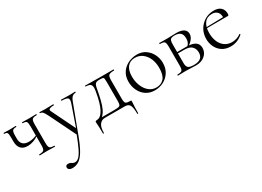

<svg xmlns="http://www.w3.org/2000/svg" viewBox="-20 -1044 2692 1970"><g transform="rotate(-30 1326.5 -59.0)"><path d="M276 -81V-305Q276 -349 266.5 -361.5Q257 -374 222 -374Q220 -374 220 -380Q220 -386 222 -386Q238 -386 259 -385Q280 -384 301 -384Q324 -384 347.5 -385Q371 -386 388 -386Q391 -386 391 -380Q391 -374 388 -374Q346 -374 334.5 -360Q323 -346 323 -303V-81Q323 -38 334.5 -25Q346 -12 388 -12Q391 -12 391 -6Q391 0 388 0Q370 0 347 -1Q324 -2 301 -2Q276 -2 252 -1Q228 0 209 0Q207 0 207 -6Q207 -12 209 -12Q251 -12 263.5 -25Q276 -38 276 -81ZM91 -303Q91 -293 91 -283Q91 -273 91 -265Q91 -223 114.5 -200Q138 -177 185 -177Q208 -177 239.5 -184.5Q271 -192 294 -207L296 -202Q259 -170 221.5 -157.5Q184 -145 154 -145Q99 -145 72.5 -175Q46 -205 46 -260V-305Q46 -349 38.5 -361.5Q31 -374 4 -374Q1 -374 1 -380Q1 -386 4 -386Q18 -386 35 -385Q52 -384 70 -384Q90 -384 110.5 -385Q131 -386 146 -386Q149 -386 149 -380Q149 -374 146 -374Q112 -374 101.5 -360Q91 -346 91 -303Z M849 -386Q852 -386 852 -380Q852 -374 849 -374Q826 -374 809 -360Q792 -346 777 -305L652 28Q616 124 583 179.5Q550 235 514.5 258Q479 281 434 281Q415 281 400.5 272Q386 263 386 244Q386 232 394.5 225.5Q403 219 413 219Q433 219 443.5 224.5Q454 230 463.5 236Q473 242 489 242Q514 242 537 219Q560 196 586.5 141Q613 86 649 -9V13L494 -303Q472 -347 459.5 -360.5Q447 -374 428 -374Q426 -374 426 -380Q426 -386 428 -386Q443 -386 459 -385Q475 -384 490 -384Q522 -384 546.5 -385Q571 -386 591 -386Q593 -386 593 -380Q593 -374 591 -374Q560 -374 541.5 -366Q523 -358 535 -335L675 -48L655 -11L756 -301Q771 -345 755 -359.5Q739 -374 683 -374Q681 -374 681 -380Q681 -386 683 -386Q707 -386 728.5 -385Q750 -384 784 -384Q805 -384 818 -385Q831 -386 849 -386Z M883 129Q883 86 882 59Q881 32 879.5 16Q878 0 878 -8Q878 -17 886 -19.5Q894 -22 899 -22Q944 -22 979 -87Q1014 -152 1036 -288Q1042 -324 1036.5 -343.5Q1031 -363 1014 -370Q997 -377 970 -377Q968 -377 968 -382.5Q968 -388 970 -388Q979 -388 1001.5 -387.5Q1024 -387 1050 -387Q1076 -387 1098 -386.5Q1120 -386 1127 -386H1305Q1307 -386 1307 -380Q1307 -374 1305 -374Q1272 -374 1255.5 -368Q1239 -362 1233.5 -347Q1228 -332 1228 -303V-81Q1228 -51 1234.5 -38.5Q1241 -26 1256 -23Q1271 -20 1296 -20Q1303 -20 1304 -18.5Q1305 -17 1305 -8Q1305 0 1304 16Q1303 32 1301.5 59Q1300 86 1300 129Q1300 133 1294.5 133Q1289 133 1289 129Q1289 62 1275 31Q1261 0 1217 0H981Q941 0 917.5 31Q894 62 894 129Q894 133 888.5 133Q883 133 883 129ZM925 -1V-21H1078Q1126 -21 1147.5 -23.5Q1169 -26 1175 -39Q1181 -52 1181 -81V-305Q1181 -336 1179 -348.5Q1177 -361 1166 -364Q1155 -367 1128 -367H1120Q1099 -367 1087.5 -360.5Q1076 -354 1070.5 -341Q1065 -328 1061 -308Q1047 -228 1033 -174Q1019 -120 1003.5 -86.5Q988 -53 969 -33Q950 -13 925 -1Z M1568 13Q1509 13 1465.5 -16Q1422 -45 1398.5 -93.5Q1375 -142 1375 -198Q1375 -250 1394 -288Q1413 -326 1444.5 -350.5Q1476 -375 1513 -387Q1550 -399 1586 -399Q1646 -399 1689 -369Q1732 -339 1755 -292Q1778 -245 1778 -193Q1778 -129 1749 -83Q1720 -37 1672.5 -12Q1625 13 1568 13ZM1596 -5Q1652 -5 1686 -42.5Q1720 -80 1720 -167Q1720 -228 1699 -276Q1678 -324 1640.5 -352Q1603 -380 1553 -380Q1496 -380 1464 -340.5Q1432 -301 1432 -227Q1432 -168 1452.5 -117Q1473 -66 1510 -35.5Q1547 -5 1596 -5Z M1938 -385Q1964 -385 1992 -386.5Q2020 -388 2049 -388Q2105 -388 2135 -369Q2165 -350 2165 -312Q2165 -258 2089 -204L2076 -209Q2093 -223 2102 -242Q2111 -261 2111 -290Q2111 -335 2088.5 -355Q2066 -375 2023 -375Q1986 -375 1973 -362.5Q1960 -350 1960 -303V-81Q1960 -45 1976.5 -29Q1993 -13 2045 -13Q2100 -13 2125.5 -35.5Q2151 -58 2151 -99Q2151 -143 2124 -170.5Q2097 -198 2034 -198H1942L1941 -214H2069Q2207 -214 2207 -122Q2207 -68 2166 -33Q2125 2 2063 2Q2039 2 2002.5 0Q1966 -2 1938 -2Q1913 -2 1889.5 -1Q1866 0 1847 0Q1844 0 1844 -6Q1844 -12 1847 -12Q1890 -12 1901.5 -25Q1913 -38 1913 -81V-305Q1913 -349 1901.5 -361.5Q1890 -374 1848 -374Q1845 -374 1845 -380Q1845 -386 1848 -386Q1866 -386 1889.5 -385.5Q1913 -385 1938 -385Z M2469 12Q2408 12 2367 -15.5Q2326 -43 2305.5 -87Q2285 -131 2285 -180Q2285 -241 2313 -289.5Q2341 -338 2389 -366.5Q2437 -395 2497 -395Q2550 -395 2578.5 -368.5Q2607 -342 2607 -296Q2607 -285 2605 -279.5Q2603 -274 2595 -274H2546Q2551 -324 2527.5 -349.5Q2504 -375 2463 -375Q2404 -375 2373 -333Q2342 -291 2342 -218Q2342 -161 2360.5 -116.5Q2379 -72 2415 -46Q2451 -20 2501 -20Q2527 -20 2554 -28Q2581 -36 2605 -54Q2607 -56 2610.5 -51.5Q2614 -47 2612 -44Q2577 -14 2541.5 -1Q2506 12 2469 12ZM2329 -273 2328 -284 2558 -289V-274Z"/></g></svg>

Font: Cormorant Light
Style: Regular
Weight: 300
Designer: Christian Thalmann (Catharsis Fonts)
Foundry: Catharsis Fonts
Version: Version 4.000